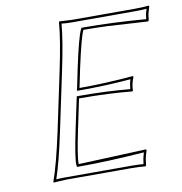

<svg xmlns="http://www.w3.org/2000/svg" viewBox="-75 -718 751 792"><g transform="rotate(-10 300.5 -322.5)"><path d="M224.6 -200.2Q199.7 -82.5 201.7 -54.2Q201.7 -54.2 485.8 -65.9L487.3 -62Q481.9 -45.9 478 -28.8Q477.5 -25.4 474.1 0L471.2 2.9Q447.3 0 412.1 0H139.2Q139.2 0 86.4 2.9L85.9 0Q110.4 -68.8 138.7 -200.2L190.4 -444.8Q217.8 -574.2 223.1 -645L225.6 -647.9Q227.5 -647.9 275.9 -645H539.1Q575.2 -645 599.6 -647.9L601.1 -645Q593.3 -617.2 592.3 -613.8Q590.3 -603 588.9 -587.9L585.9 -584Q585.9 -584 415 -594.2Q362.3 -596.2 316.9 -596.2Q303.2 -568.4 276.4 -444.8L259.3 -362.8Q365.2 -362.8 484.4 -373L486.8 -370.1Q481 -356.4 477.5 -341.8Q474.6 -326.7 474.6 -314L471.2 -311Q375 -320.8 250 -320.8ZM214.8 -202.1 242.2 -331.1H250Q367.2 -331.1 464.8 -321.8Q465.8 -333.5 467.8 -344.2Q469.7 -353.5 472.7 -361.8Q365.2 -353 259.3 -353H247.1L266.6 -447.3Q293 -570.8 307.6 -600.6L310.5 -606H316.9Q440.4 -606 579.6 -594.7Q581.1 -607.4 582.5 -616.2Q584 -623.5 588.4 -636.7Q565.4 -634.8 539.1 -634.8H275.9Q250.5 -634.8 232.4 -637.2Q226.6 -566.4 200.2 -442.9L148.4 -197.8Q122.6 -75.2 99.6 -8.3Q118.2 -9.8 139.2 -9.8H412.1Q442.4 -9.8 464.8 -7.8Q467.3 -26.4 468.3 -31.2Q470.7 -42 474.6 -55.2Q321.8 -43.9 201.7 -43.9H192.4L191.4 -53.2Q189.5 -82 214.8 -202.1Z"/></g></svg>

Font: Linux Biolinum Outline O
Style: Italic
Weight: 400
Italic angle: -12°
Designer: Philipp H. Poll
Foundry: Philipp H. Poll
Version: Version 0.6.2